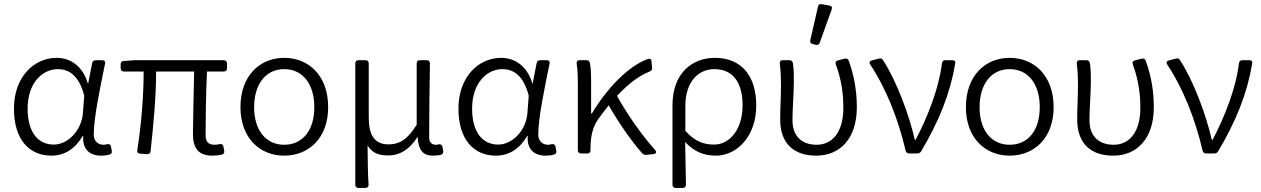

<svg xmlns="http://www.w3.org/2000/svg" viewBox="-20 -757 6220 947"><path d="M48.8 -220.7C48.8 -69.3 124 10.7 233.4 10.7C296.9 10.7 349.6 -21.5 387.7 -85.9H390.6C385.7 -20.5 422.9 10.7 477.5 10.7C495.1 10.7 509.8 8.8 521.5 4.9C530.3 2 533.2 -4.9 531.2 -13.7L527.3 -34.2C525.4 -43.9 518.6 -47.9 508.8 -45.9C502.9 -43.9 496.1 -43 490.2 -43C463.9 -43 442.4 -61.5 442.4 -92.8C442.4 -175.8 473.6 -322.3 498 -442.4C501 -453.1 495.1 -460 484.4 -460H452.1C443.4 -460 436.5 -455.1 434.6 -446.3L415 -345.7H413.1C386.7 -436.5 321.3 -471.7 259.8 -471.7C148.4 -471.7 48.8 -378.9 48.8 -220.7ZM388.7 -196.3C380.9 -112.3 314.5 -43.9 245.1 -43.9C164.1 -43.9 116.2 -109.4 116.2 -220.7C116.2 -348.6 189.5 -416 265.6 -416C311.5 -416 367.2 -394.5 395.5 -285.2Z M931.6 -95.7C931.6 -25.4 960 10.7 1027.3 10.7C1045.9 10.7 1060.5 8.8 1073.2 5.9C1083 3.9 1087.9 -2.9 1085.9 -12.7L1082 -34.2C1080.1 -44.9 1073.2 -47.9 1062.5 -45.9C1052.7 -43.9 1044.9 -43 1039.1 -43C1007.8 -43 994.1 -57.6 994.1 -89.8C994.1 -138.7 995.1 -294.9 1001 -404.3H1084C1093.8 -404.3 1099.6 -410.2 1099.6 -419.9V-444.3C1099.6 -454.1 1093.8 -460 1084 -460H643.6L589.8 -456.1C580.1 -455.1 575.2 -450.2 575.2 -440.4V-419.9C575.2 -410.2 581.1 -404.3 590.8 -404.3H688.5C688.5 -281.2 676.8 -142.6 657.2 -16.6C655.3 -5.9 661.1 0 670.9 1L705.1 2.9C714.8 3.9 721.7 -1 722.7 -10.7C736.3 -137.7 750 -277.3 750 -404.3H937.5C935.5 -298.8 931.6 -146.5 931.6 -95.7Z M1166 -228.5C1166 -76.2 1261.7 10.7 1381.8 10.7C1502.9 10.7 1598.6 -76.2 1598.6 -228.5C1598.6 -383.8 1502.9 -471.7 1381.8 -471.7C1261.7 -471.7 1166 -383.8 1166 -228.5ZM1530.3 -228.5C1530.3 -116.2 1474.6 -43 1381.8 -43C1290 -43 1233.4 -116.2 1233.4 -228.5C1233.4 -340.8 1290 -416 1381.8 -416C1474.6 -416 1530.3 -340.8 1530.3 -228.5Z M1732.4 -444.3V154.3C1732.4 164.1 1738.3 169.9 1748 169.9H1782.2C1792 169.9 1798.8 164.1 1797.9 153.3C1793.9 89.8 1793.9 48.8 1793 -39.1C1818.4 1 1852.5 9.8 1895.5 9.8C1950.2 9.8 2000 -18.6 2038.1 -80.1H2040C2043.9 -16.6 2065.4 10.7 2116.2 10.7C2131.8 10.7 2144.5 8.8 2154.3 6.8C2163.1 3.9 2168 -3.9 2166 -12.7L2162.1 -33.2C2160.2 -43 2153.3 -46.9 2142.6 -44.9C2138.7 -43 2133.8 -43 2129.9 -43C2110.4 -43 2096.7 -54.7 2096.7 -79.1C2096.7 -192.4 2098.6 -321.3 2100.6 -444.3C2100.6 -454.1 2094.7 -460 2085 -460H2050.8C2041 -460 2035.2 -454.1 2035.2 -444.3V-141.6C1984.4 -59.6 1941.4 -44.9 1895.5 -44.9C1827.1 -44.9 1798.8 -91.8 1798.8 -175.8V-444.3C1798.8 -454.1 1793 -460 1783.2 -460H1748C1738.3 -460 1732.4 -454.1 1732.4 -444.3Z M2241.2 -220.7C2241.2 -69.3 2316.4 10.7 2425.8 10.7C2489.3 10.7 2542 -21.5 2580.1 -85.9H2583C2578.1 -20.5 2615.2 10.7 2669.9 10.7C2687.5 10.7 2702.1 8.8 2713.9 4.9C2722.7 2 2725.6 -4.9 2723.6 -13.7L2719.7 -34.2C2717.8 -43.9 2710.9 -47.9 2701.2 -45.9C2695.3 -43.9 2688.5 -43 2682.6 -43C2656.2 -43 2634.8 -61.5 2634.8 -92.8C2634.8 -175.8 2666 -322.3 2690.4 -442.4C2693.4 -453.1 2687.5 -460 2676.8 -460H2644.5C2635.7 -460 2628.9 -455.1 2627 -446.3L2607.4 -345.7H2605.5C2579.1 -436.5 2513.7 -471.7 2452.1 -471.7C2340.8 -471.7 2241.2 -378.9 2241.2 -220.7ZM2581.1 -196.3C2573.2 -112.3 2506.8 -43.9 2437.5 -43.9C2356.4 -43.9 2308.6 -109.4 2308.6 -220.7C2308.6 -348.6 2381.8 -416 2458 -416C2503.9 -416 2559.6 -394.5 2587.9 -285.2Z M3210.9 -17.6C3141.6 -94.7 3069.3 -200.2 3023.4 -284.2C3080.1 -344.7 3133.8 -384.8 3184.6 -404.3C3193.4 -408.2 3197.3 -414.1 3196.3 -422.9L3193.4 -454.1C3192.4 -465.8 3184.6 -469.7 3174.8 -465.8C3078.1 -430.7 2973.6 -321.3 2899.4 -197.3H2895.5V-353.5C2895.5 -386.7 2894.5 -421.9 2889.6 -446.3C2887.7 -456.1 2881.8 -460 2873 -460H2838.9C2828.1 -460 2823.2 -454.1 2824.2 -443.4C2830.1 -408.2 2830.1 -369.1 2830.1 -336.9V-15.6C2830.1 -5.9 2835.9 0 2845.7 0H2877C2886.7 0 2892.6 -5.9 2892.6 -15.6V-23.4C2892.6 -81.1 2902.3 -129.9 2929.7 -168C2947.3 -192.4 2964.8 -215.8 2982.4 -237.3C3028.3 -156.2 3092.8 -62.5 3147.5 -1C3153.3 4.9 3159.2 7.8 3167 6.8L3204.1 2.9C3216.8 2 3219.7 -7.8 3210.9 -17.6Z M3296.9 -238.3V154.3C3296.9 164.1 3302.7 169.9 3312.5 169.9H3347.7C3357.4 169.9 3363.3 164.1 3363.3 154.3C3362.3 78.1 3361.3 23.4 3359.4 -56.6C3406.2 -5.9 3456.1 10.7 3510.7 10.7C3612.3 10.7 3710 -81.1 3710 -237.3C3710 -380.9 3638.7 -471.7 3505.9 -471.7C3392.6 -471.7 3296.9 -394.5 3296.9 -238.3ZM3642.6 -237.3C3642.6 -119.1 3579.1 -43.9 3502 -43.9C3457 -43.9 3410.2 -55.7 3360.4 -111.3V-234.4C3360.4 -357.4 3427.7 -416 3502.9 -416C3601.6 -416 3642.6 -341.8 3642.6 -237.3Z M4014.6 -724.6 3976.6 -558.6C3974.6 -547.9 3978.5 -542 3988.3 -540L4003.9 -536.1C4012.7 -534.2 4020.5 -537.1 4023.4 -546.9L4082 -710C4085.9 -720.7 4082 -727.5 4071.3 -729.5L4032.2 -736.3C4022.5 -738.3 4016.6 -734.4 4014.6 -724.6ZM3828.1 -168C3828.1 -45.9 3898.4 10.7 4005.9 10.7C4121.1 10.7 4206.1 -71.3 4206.1 -227.5C4206.1 -304.7 4194.3 -380.9 4166 -458C4163.1 -466.8 4155.3 -469.7 4146.5 -467.8L4112.3 -459C4102.5 -456.1 4098.6 -449.2 4102.5 -439.5C4130.9 -362.3 4139.6 -293 4139.6 -225.6C4139.6 -100.6 4082 -43 4007.8 -43C3945.3 -43 3888.7 -75.2 3888.7 -165C3888.7 -220.7 3895.5 -298.8 3895.5 -353.5C3895.5 -387.7 3895.5 -418 3890.6 -446.3C3888.7 -455.1 3882.8 -460 3874 -460H3840.8C3830.1 -460 3825.2 -454.1 3826.2 -443.4C3831.1 -403.3 3832 -369.1 3832 -336.9C3832 -280.3 3828.1 -224.6 3828.1 -168Z M4272.5 -438.5C4348.6 -324.2 4410.2 -171.9 4446.3 -15.6C4449.2 -4.9 4455.1 0 4463.9 0H4503.9C4511.7 0 4518.6 -2.9 4523.4 -10.7C4612.3 -161.1 4666 -293.9 4691.4 -443.4C4693.4 -454.1 4688.5 -460 4677.7 -460H4642.6C4632.8 -460 4627.9 -455.1 4626 -445.3C4611.3 -322.3 4556.6 -182.6 4496.1 -67.4H4492.2C4463.9 -191.4 4402.3 -357.4 4335 -460.9C4330.1 -468.8 4323.2 -470.7 4314.5 -467.8L4280.3 -459C4269.5 -456.1 4265.6 -448.2 4272.5 -438.5Z M4744.1 -228.5C4744.1 -76.2 4839.8 10.7 4960 10.7C5081.1 10.7 5176.8 -76.2 5176.8 -228.5C5176.8 -383.8 5081.1 -471.7 4960 -471.7C4839.8 -471.7 4744.1 -383.8 4744.1 -228.5ZM5108.4 -228.5C5108.4 -116.2 5052.7 -43 4960 -43C4868.2 -43 4811.5 -116.2 4811.5 -228.5C4811.5 -340.8 4868.2 -416 4960 -416C5052.7 -416 5108.4 -340.8 5108.4 -228.5Z M5293 -168C5293 -45.9 5363.3 10.7 5470.7 10.7C5585.9 10.7 5670.9 -71.3 5670.9 -227.5C5670.9 -304.7 5659.2 -380.9 5630.9 -458C5627.9 -466.8 5620.1 -469.7 5611.3 -467.8L5577.1 -459C5567.4 -456.1 5563.5 -449.2 5567.4 -439.5C5595.7 -362.3 5604.5 -293 5604.5 -225.6C5604.5 -100.6 5546.9 -43 5472.7 -43C5410.2 -43 5353.5 -75.2 5353.5 -165C5353.5 -220.7 5360.4 -298.8 5360.4 -353.5C5360.4 -387.7 5360.4 -418 5355.5 -446.3C5353.5 -455.1 5347.7 -460 5338.9 -460H5305.7C5294.9 -460 5290 -454.1 5291 -443.4C5295.9 -403.3 5296.9 -369.1 5296.9 -336.9C5296.9 -280.3 5293 -224.6 5293 -168Z M5737.3 -438.5C5813.5 -324.2 5875 -171.9 5911.1 -15.6C5914.1 -4.9 5919.9 0 5928.7 0H5968.8C5976.6 0 5983.4 -2.9 5988.3 -10.7C6077.1 -161.1 6130.9 -293.9 6156.2 -443.4C6158.2 -454.1 6153.3 -460 6142.6 -460H6107.4C6097.7 -460 6092.8 -455.1 6090.8 -445.3C6076.2 -322.3 6021.5 -182.6 5960.9 -67.4H5957C5928.7 -191.4 5867.2 -357.4 5799.8 -460.9C5794.9 -468.8 5788.1 -470.7 5779.3 -467.8L5745.1 -459C5734.4 -456.1 5730.5 -448.2 5737.3 -438.5Z"/></svg>

Font: Ed Sans Neue Light
Style: Regular
Weight: 300
Designer: Stephen Hutchings
Version: Version 1.004;PS 001.004;hotconv 1.0.88;makeotf.lib2.5.64775